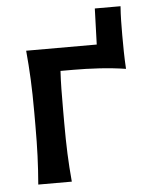

<svg xmlns="http://www.w3.org/2000/svg" viewBox="-48 -670 543 710"><g transform="rotate(-5 223.0 -315.0)"><path d="M65.5 0Q70 -54.5 72 -105.2Q74 -156 74 -218V-268Q74 -337.5 71.5 -390.2Q69 -443 64 -497H326L330.5 -630.5H426Q424 -604 423.5 -577Q423 -550 423 -523.5Q423 -494 423.5 -462.5Q424 -431 426 -398Q377.5 -405.5 327.5 -408.5Q277.5 -411.5 230.5 -411.5H184Q182 -379.5 181.5 -345Q181 -310.5 181 -268V-218Q181 -156 183 -105.2Q185 -54.5 190 0Z"/></g></svg>

Font: Commissioner Flair Medium
Style: Regular
Weight: 500
Designer: Kostas Bartsokas
Foundry: Kostas Bartsokas
Version: Version 1.000; ttfautohint (v1.8.3)